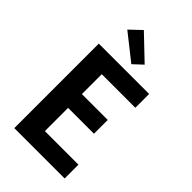

<svg xmlns="http://www.w3.org/2000/svg" viewBox="-290 -1085 1181 1181"><g transform="rotate(45 300.0 -495.0)"><path d="M85 0V-735H523V-615H231V-442H456V-322H231V-120H523V0ZM316 -787 148 -920 222 -990 376 -843Z"/></g></svg>

Font: Iosevka SS04 Heavy Extended
Style: Regular
Weight: 900
Width: 7
Monospace: yes
Designer: Belleve Invis
Foundry: Belleve Invis
Version: Version 19.0.0; ttfautohint (v1.8.4)